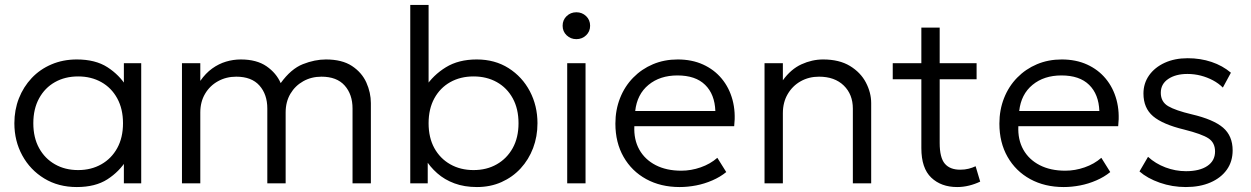

<svg xmlns="http://www.w3.org/2000/svg" viewBox="-20 -740 5050 775"><path d="M290 15Q215.5 15 158.8 -19.5Q102 -54 70 -112.5Q38 -171 38 -242.5Q38 -296 56.2 -342.8Q74.5 -389.5 108 -425Q141.5 -460.5 188 -480.2Q234.5 -500 290 -500Q365 -500 413.5 -468.8Q462 -437.5 491 -390.5L480 -374.5V-485H550V0H480V-110.5L491 -94.5Q462 -47.5 413.5 -16.2Q365 15 290 15ZM295.5 -53.5Q348 -53.5 389 -76.8Q430 -100 453.2 -142.2Q476.5 -184.5 476.5 -242.5Q476.5 -300.5 453.2 -343Q430 -385.5 389 -408.5Q348 -431.5 295.5 -431.5Q242.5 -431.5 201.8 -408.5Q161 -385.5 137.8 -343Q114.5 -300.5 114.5 -242.5Q114.5 -184.5 137.8 -142.2Q161 -100 201.8 -76.8Q242.5 -53.5 295.5 -53.5Z M714.5 0V-485H788.5V-413.5Q810 -444.5 836.5 -463.5Q863 -482.5 892.2 -491.2Q921.5 -500 952 -500Q1016 -500 1055.8 -472.5Q1095.5 -445 1113 -404.5Q1154.5 -462 1202.5 -481Q1250.5 -500 1295.5 -500Q1360.5 -500 1400.5 -473.8Q1440.5 -447.5 1458.8 -406.8Q1477 -366 1477 -324V0H1403V-302Q1403 -359 1371.2 -394.8Q1339.5 -430.5 1277.5 -430.5Q1237 -430.5 1204.2 -412.2Q1171.5 -394 1152.2 -361.5Q1133 -329 1133 -286V0H1059V-302Q1059 -359 1027.2 -394.8Q995.5 -430.5 933.5 -430.5Q893 -430.5 860 -412.2Q827 -394 807.8 -361.5Q788.5 -329 788.5 -286V0Z M1905 15Q1854.5 15 1814.5 0.2Q1774.5 -14.5 1744.8 -40.8Q1715 -67 1695 -100.5L1706.5 -116.5V0H1636V-720H1710V-371.5L1696.5 -388Q1728.5 -437 1779.8 -468.5Q1831 -500 1904.5 -500Q1977.5 -500 2032.8 -465Q2088 -430 2118.8 -371.5Q2149.5 -313 2149.5 -242.5Q2149.5 -189 2131.8 -142.2Q2114 -95.5 2081.5 -60.2Q2049 -25 2004.2 -5Q1959.5 15 1905 15ZM1891.5 -53.5Q1944.5 -53.5 1985.2 -76.8Q2026 -100 2049.5 -142.2Q2073 -184.5 2073 -242.5Q2073 -300.5 2049.8 -343Q2026.5 -385.5 1985.5 -408.5Q1944.5 -431.5 1891.5 -431.5Q1838.5 -431.5 1797.5 -408.5Q1756.5 -385.5 1733.2 -343Q1710 -300.5 1710 -242.5Q1710 -184.5 1733.2 -142.2Q1756.5 -100 1797.5 -76.8Q1838.5 -53.5 1891.5 -53.5Z M2269.5 0V-485H2343.5V0ZM2306.5 -582Q2283.5 -582 2267.2 -597.5Q2251 -613 2251 -636Q2251 -659.5 2267.2 -675Q2283.5 -690.5 2306.5 -690.5Q2329.5 -690.5 2345.8 -675Q2362 -659.5 2362 -636Q2362 -613 2345.8 -597.5Q2329.5 -582 2306.5 -582Z M2723.5 15Q2647 15 2588.5 -17Q2530 -49 2497 -106.8Q2464 -164.5 2464 -241Q2464 -296.5 2482.8 -344Q2501.5 -391.5 2535.8 -426.5Q2570 -461.5 2615.8 -480.8Q2661.5 -500 2715.5 -500Q2773 -500 2818 -479.5Q2863 -459 2893.2 -422.5Q2923.5 -386 2936.8 -336.8Q2950 -287.5 2943.5 -230.5H2540.5Q2538 -176.5 2560.5 -136.2Q2583 -96 2626.5 -73.5Q2670 -51 2730 -51Q2769.5 -51 2808.2 -64.5Q2847 -78 2875.5 -103L2911.5 -45.5Q2887 -25.5 2855.2 -11.8Q2823.5 2 2789.8 8.5Q2756 15 2723.5 15ZM2544 -292H2867.5Q2865 -359.5 2826.2 -397.5Q2787.5 -435.5 2714.5 -435.5Q2644 -435.5 2597.8 -397.5Q2551.5 -359.5 2544 -292Z M3066 0V-485H3140V-416Q3172.5 -461 3215.2 -480.5Q3258 -500 3302.5 -500Q3367.5 -500 3410.8 -473.8Q3454 -447.5 3475.2 -406.8Q3496.5 -366 3496.5 -324V0H3422.5V-301.5Q3422.5 -359 3385.8 -394.8Q3349 -430.5 3286 -430.5Q3245 -430.5 3212 -412Q3179 -393.5 3159.5 -360.2Q3140 -327 3140 -283V0Z M3843.5 15Q3779 15 3739 -23Q3699 -61 3699 -142V-628.5H3773V-485H3922V-420H3773V-163Q3773 -103.5 3793.8 -79.2Q3814.5 -55 3856 -55Q3874.5 -55 3890 -59Q3905.5 -63 3918 -69L3936.5 -7Q3916 3 3892 9Q3868 15 3843.5 15ZM3583.5 -420V-485H3712.5V-420Z M4273.5 15Q4197 15 4138.5 -17Q4080 -49 4047 -106.8Q4014 -164.5 4014 -241Q4014 -296.5 4032.8 -344Q4051.5 -391.5 4085.8 -426.5Q4120 -461.5 4165.8 -480.8Q4211.5 -500 4265.5 -500Q4323 -500 4368 -479.5Q4413 -459 4443.2 -422.5Q4473.5 -386 4486.8 -336.8Q4500 -287.5 4493.5 -230.5H4090.5Q4088 -176.5 4110.5 -136.2Q4133 -96 4176.5 -73.5Q4220 -51 4280 -51Q4319.5 -51 4358.2 -64.5Q4397 -78 4425.5 -103L4461.5 -45.5Q4437 -25.5 4405.2 -11.8Q4373.5 2 4339.8 8.5Q4306 15 4273.5 15ZM4094 -292H4417.5Q4415 -359.5 4376.2 -397.5Q4337.5 -435.5 4264.5 -435.5Q4194 -435.5 4147.8 -397.5Q4101.5 -359.5 4094 -292Z M4766.5 15Q4711.5 15 4661.5 -2.5Q4611.5 -20 4579.5 -48L4614 -107Q4644 -79.5 4684.5 -64.2Q4725 -49 4767 -49Q4822 -49 4853.2 -70Q4884.5 -91 4884.5 -128.5Q4884.5 -164 4858 -181.5Q4831.5 -199 4760 -217Q4673 -238 4634.2 -271Q4595.5 -304 4595.5 -362.5Q4595.5 -403.5 4618.2 -435.8Q4641 -468 4681.2 -486.5Q4721.5 -505 4774 -505Q4825.5 -505 4870.2 -490Q4915 -475 4948.5 -446.5L4916 -386.5Q4899 -403.5 4876 -415.8Q4853 -428 4826.8 -434.8Q4800.5 -441.5 4773 -441.5Q4725.5 -441.5 4695.5 -421.2Q4665.5 -401 4665.5 -365.5Q4665.5 -329 4695.2 -311.5Q4725 -294 4790.5 -278.5Q4878 -258 4916.8 -224.8Q4955.5 -191.5 4955.5 -133Q4955.5 -88 4932 -55Q4908.5 -22 4866 -3.5Q4823.5 15 4766.5 15Z"/></svg>

Font: Geologica Cursive ExtraLight
Style: Regular
Weight: 250
Designer: Sindre Bremnes, Frode Helland
Foundry: Monokrom Skriftforlag AS
Version: Version 1.010;gftools[0.9.28]